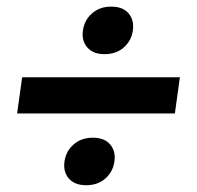

<svg xmlns="http://www.w3.org/2000/svg" viewBox="-20 -624 596 580"><path d="M315.9 -604Q351.1 -604 368.4 -583.7Q385.7 -563.5 381.3 -531.7Q377 -501 354 -480.7Q331.1 -460.4 295.9 -460.4Q261.2 -460.4 243.7 -480.7Q226.1 -501 230.5 -531.7Q234.9 -563.5 258.1 -583.7Q281.2 -604 315.9 -604ZM508.3 -281.2H31.7L46.9 -390.6H523.4ZM260.3 -208Q295.4 -208 312.7 -187.7Q330.1 -167.5 325.7 -136.2Q321.3 -105 298.3 -84.7Q275.4 -64.5 240.2 -64.5Q205.6 -64.5 188 -84.7Q170.4 -105 174.8 -136.2Q179.2 -167.5 202.4 -187.7Q225.6 -208 260.3 -208Z"/></svg>

Font: Robert Sans ExtraBold
Style: Italic
Weight: 800
Italic angle: -8°
Designer: Christian Robertson (extended by Adam Twardoch)
Foundry: Google
Version: Version 12.135;April 2, 2019;FontCreator 11.5.0.2425 64-bit;